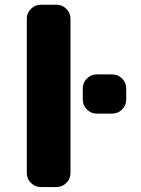

<svg xmlns="http://www.w3.org/2000/svg" viewBox="-20 -794 583 794"><path d="M379.9 -324.2Q356.4 -324.2 339.4 -341.3Q322.3 -358.4 322.3 -381.8V-428.7Q322.3 -452.1 339.4 -469.2Q356.4 -486.3 379.9 -486.3H444.3Q467.8 -486.3 484.9 -469.2Q502 -452.1 502 -428.7V-381.8Q502 -358.4 484.9 -341.3Q467.8 -324.2 444.3 -324.2ZM148.4 -20.5Q125 -20.5 107.9 -37.6Q90.8 -54.7 90.8 -78.1V-716.8Q90.8 -740.2 107.9 -757.3Q125 -774.4 148.4 -774.4H213.9Q237.3 -774.4 254.4 -757.3Q271.5 -740.2 271.5 -716.8V-78.1Q271.5 -54.7 254.4 -37.6Q237.3 -20.5 213.9 -20.5Z"/></svg>

Font: Gen Jyuu Gothic Heavy
Style: Bold
Weight: 900
Designer: [Source Han Sans]
Ryoko NISHIZUKA  (kana & ideographs); Paul D. Hunt (Latin, Greek & Cyrillic); Wenlong ZHANG  (bopomofo
Version: Version 1.002.20150607